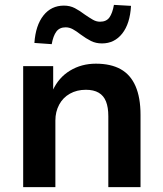

<svg xmlns="http://www.w3.org/2000/svg" viewBox="-20 -767 668 787"><path d="M75 0V-496H198V-396H196Q220 -449 267 -477.5Q314 -506 373 -506Q434 -506 474.5 -483.5Q515 -461 535.5 -414Q556 -367 556 -296V0H424V-291Q424 -327 414.5 -351Q405 -375 384.5 -387Q364 -399 332 -399Q295 -399 266.5 -383Q238 -367 222.5 -338Q207 -309 207 -273V0ZM192 -586 121 -591Q126 -663 158 -703.5Q190 -744 242 -744Q267 -744 287 -733.5Q307 -723 328 -707Q347 -694 361 -686Q375 -678 390 -678Q416 -678 428.5 -695.5Q441 -713 447 -747L517 -743Q513 -670 481 -629.5Q449 -589 398 -589Q373 -589 353 -599Q333 -609 310 -626Q292 -640 278 -647.5Q264 -655 249 -655Q224 -655 211 -637.5Q198 -620 192 -586Z"/></svg>

Font: Nunito Sans 9pt
Style: Bold
Weight: 700
Version: Version 3.101;gftools[0.9.27]